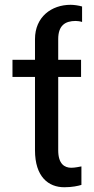

<svg xmlns="http://www.w3.org/2000/svg" viewBox="-20 -781 398 811"><path d="M322.4 -528.4H225.9V-615.8C225.9 -672.6 254.3 -692.5 299.7 -692.5C306.8 -692.5 318.2 -691.1 326.7 -688.2V-753.6C312.5 -757.8 292.6 -760.7 278.4 -760.7C197.4 -760.7 127.8 -709.5 127.8 -615.8V-528.4H32.7V-456H127.8V-146.3C127.8 -34.1 184.7 9.9 251.4 9.9C285.5 9.9 309.7 4.3 323.9 0V-78.1C315.3 -76.7 296.9 -72.4 281.2 -72.4C252.8 -72.4 225.9 -88.1 225.9 -146.3V-456H322.4Z"/></svg>

Font: Karasuma Gothic
Style: Regular
Weight: 400
Designer: Rasmus Andersson, Ryoko Nishizuka
Foundry: Genbu
Version: Version 1.00